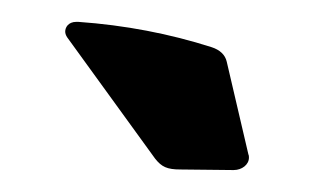

<svg xmlns="http://www.w3.org/2000/svg" viewBox="-20 -804 282 174"><path d="M185.5 -748C184.1 -754.4 179.2 -758.8 171.9 -761.2C133.8 -773.4 93.3 -781.2 50.8 -784.2H49.3C41.5 -784.2 39.1 -778.8 39.1 -775.4C39.1 -773.9 39.6 -772 41 -770L120.6 -660.2C126.5 -652.8 131.3 -650.4 143.6 -650.4L190.4 -649.9H191.9C199.2 -649.9 205.6 -654.8 205.6 -661.1C205.6 -662.1 205.6 -663.1 205.1 -664.1Z"/></svg>

Font: QTS-Omar 
Style: Regular
Weight: 400
Designer: Mohammed Abd El khaliq
Foundry: QafType Studio
Version: Version 1.001